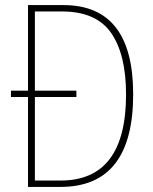

<svg xmlns="http://www.w3.org/2000/svg" viewBox="-20 -734 599 754"><path d="M90 -714V-378H23V-353H90V0H218Q503 0 503 -364Q503 -714 229 -714ZM475 -363Q475 -25 218 -25H117V-353H280V-378H117V-689H223Q358 -689 416.5 -604.5Q475 -520 475 -363Z"/></svg>

Font: Noto Sans Display SemiCondensed Thin
Style: Regular
Weight: 250
Width: 4
Designer: Monotype Design team
Foundry: Monotype Imaging Inc.
Version: 1.000